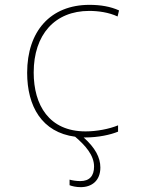

<svg xmlns="http://www.w3.org/2000/svg" viewBox="-20 -557 603 792"><path d="M332 10C385 10 436 -1 467 -14V-40C431 -25 379 -15 333 -15C182 -15 119 -124 119 -258C119 -414 206 -512 348 -512C385 -512 429 -506 465 -489L471 -514C436 -530 395 -537 349 -537C188 -537 92 -428 92 -257C92 -118 153 -11 290 7C332 43 368 83 368 130C368 169 349 190 311 190C295 190 277 187 267 184V207C277 211 294 215 313 215C359 215 394 188 394 134C394 92 372 52 325 10C327 10 329 10 332 10Z"/></svg>

Font: Noto Sans Mono SemiCondensed Thin
Style: Regular
Weight: 100
Width: 4
Designer: Monotype Design Team
Foundry: Monotype Imaging Inc.
Version: Version 2.014